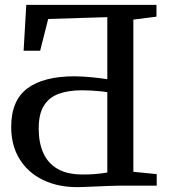

<svg xmlns="http://www.w3.org/2000/svg" viewBox="-20 -763 702 789"><path d="M297 6Q218 6 156.8 -23.5Q95.5 -53 60.8 -108.8Q26 -164.5 26 -241.5Q26 -350.5 92.8 -400Q159.5 -449.5 287 -449.5Q303.5 -449.5 323 -448.2Q342.5 -447 362 -445Q381.5 -443 397 -441Q412.5 -439 421 -437.5V-692.5L178 -685L145 -554.5H77L88 -743H623V-694.5L528 -682.5V-57L624 -47.5V0H470Q453.5 0 428.5 1Q403.5 2 377 3.2Q350.5 4.5 328.8 5.2Q307 6 297 6ZM319 -46Q346.5 -46 364 -47.2Q381.5 -48.5 394.8 -50.2Q408 -52 421 -54V-384Q411.5 -386 394.2 -387.8Q377 -389.5 356.2 -390.8Q335.5 -392 317 -392Q262 -392 222.2 -377.8Q182.5 -363.5 160.8 -329.5Q139 -295.5 139 -234.5Q139 -177 157.8 -134.8Q176.5 -92.5 216.2 -69.2Q256 -46 319 -46Z"/></svg>

Font: Merriweather 28pt
Style: Regular
Weight: 400
Version: Version 2.100